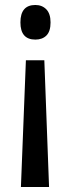

<svg xmlns="http://www.w3.org/2000/svg" viewBox="-20 -613 283 771"><path d="M183 -523Q183 -487 166.5 -470.5Q150 -454 122 -454Q62 -454 62 -523Q62 -593 122 -593Q149 -593 166 -575.5Q183 -558 183 -523ZM84 -371H158L177 138H64Z"/></svg>

Font: Noto Sans Tamil UI ExtraCondensed Medium
Style: Regular
Weight: 500
Width: 2
Designer: Jelle Bosma - Monotype Design Team
Foundry: Monotype Imaging Inc.
Version: Version 2.004; ttfautohint (v1.8.4.7-5d5b)